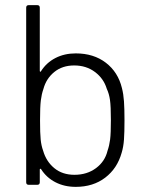

<svg xmlns="http://www.w3.org/2000/svg" viewBox="-20 -720 562 748"><path d="M465 -251Q465 -205 463 -176.5Q461 -148 454 -125Q437 -64 390 -28Q343 8 275 8Q231 8 196 -10Q161 -28 140 -61Q138 -63 136.5 -62.5Q135 -62 135 -59V-10Q135 0 125 0H92Q82 0 82 -10V-690Q82 -700 92 -700H125Q135 -700 135 -690V-444Q135 -441 137 -440.5Q139 -440 140 -443Q161 -476 196 -494Q231 -512 275 -512Q345 -512 392.5 -475.5Q440 -439 455 -377Q461 -354 463 -325Q465 -296 465 -251ZM412 -252Q412 -306 408.5 -330.5Q405 -355 396 -374Q384 -414 350 -439.5Q316 -465 269 -465Q223 -465 191.5 -439.5Q160 -414 149 -373Q142 -353 139 -328.5Q136 -304 136 -251Q136 -200 138.5 -176Q141 -152 148 -133Q160 -91 191.5 -65Q223 -39 270 -39Q319 -39 354 -65Q389 -91 399 -133Q406 -153 409 -176.5Q412 -200 412 -252Z"/></svg>

Font: Barlow Light
Style: Regular
Weight: 300
Designer: Jeremy Tribby
Foundry: Tribby Type
Version: Version 1.422